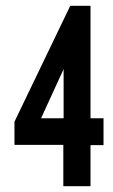

<svg xmlns="http://www.w3.org/2000/svg" viewBox="-20 -644 390 664"><path d="M199 0V-143H30V-223L223 -624H293V-235H338V-142H293V0ZM122 -235H200V-405Z"/></svg>

Font: Inconsolata ExtraCondensed ExtraBold
Style: Regular
Weight: 800
Width: 2
Monospace: yes
Designer: Raph Levien, Cyreal, Brenton Simpson
Foundry: Raph Levien, Cyreal, Google
Version: Version 3.001; ttfautohint (v1.8.2.53-6de2)